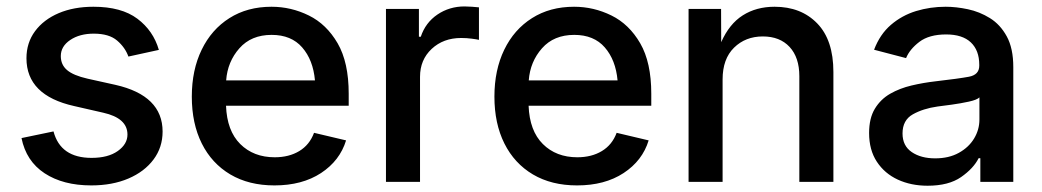

<svg xmlns="http://www.w3.org/2000/svg" viewBox="-20 -574 3290 606"><path d="M268.1 11.2Q179.2 11.2 120.8 -27.1Q62.5 -65.4 47.9 -138.2L148.9 -159.2Q170.9 -75.7 269 -75.7Q321.3 -75.7 351.8 -97.4Q382.3 -119.1 382.3 -149.4Q382.3 -201.2 305.7 -218.3L213.9 -239.3Q63.5 -272.9 63.5 -390.1Q63.5 -439 90.6 -475.6Q117.7 -512.2 165.3 -532.5Q212.9 -552.7 274.9 -552.7Q363.3 -552.7 413.6 -514.9Q463.9 -477.1 481.4 -416.5L385.3 -395.5Q375 -424.3 349.6 -446Q324.2 -467.8 275.9 -467.8Q231.4 -467.8 201.7 -447.8Q171.9 -427.7 171.9 -397Q171.9 -369.6 191.7 -352.8Q211.4 -335.9 256.3 -325.7L344.2 -306.2Q493.2 -272.5 493.2 -158.7Q493.2 -108.9 464.6 -70.6Q436 -32.2 385.3 -10.5Q334.5 11.2 268.1 11.2Z M846.2 11.2Q765.6 11.2 707 -23.4Q648.4 -58.1 616.9 -121.1Q585.4 -184.1 585.4 -269Q585.4 -353 616.5 -417Q647.5 -481 704.1 -516.8Q760.7 -552.7 836.9 -552.7Q898.9 -552.7 954.8 -525.1Q1010.7 -497.6 1045.7 -437.3Q1080.6 -377 1080.6 -278.3V-240.2H693.4Q696.3 -161.1 738.3 -119.4Q780.3 -77.6 847.2 -77.6Q892.1 -77.6 924.6 -97.2Q957 -116.7 971.2 -154.8L1072.3 -130.9Q1052.7 -66.9 993.2 -27.8Q933.6 11.2 846.2 11.2ZM693.8 -320.3H974.1Q968.3 -384.8 933.8 -424.3Q899.4 -463.9 837.4 -463.9Q772.9 -463.9 735.6 -421.6Q698.2 -379.4 693.8 -320.3Z M1198.2 0V-545.9H1302.2V-458H1308.1Q1322.8 -502.4 1360.6 -528.1Q1398.4 -553.7 1446.3 -553.7Q1456.5 -553.7 1470 -552.7Q1483.4 -551.8 1491.7 -550.8V-448.2Q1485.8 -449.7 1469.2 -451.9Q1452.6 -454.1 1435.5 -454.1Q1379.4 -454.1 1342.5 -419.7Q1305.7 -385.3 1305.7 -331.5V0Z M1801.3 11.2Q1720.7 11.2 1662.1 -23.4Q1603.5 -58.1 1572 -121.1Q1540.5 -184.1 1540.5 -269Q1540.5 -353 1571.5 -417Q1602.5 -481 1659.2 -516.8Q1715.8 -552.7 1792 -552.7Q1854 -552.7 1909.9 -525.1Q1965.8 -497.6 2000.7 -437.3Q2035.6 -377 2035.6 -278.3V-240.2H1648.4Q1651.4 -161.1 1693.4 -119.4Q1735.4 -77.6 1802.2 -77.6Q1847.2 -77.6 1879.6 -97.2Q1912.1 -116.7 1926.3 -154.8L2027.3 -130.9Q2007.8 -66.9 1948.2 -27.8Q1888.7 11.2 1801.3 11.2ZM1648.9 -320.3H1929.2Q1923.3 -384.8 1888.9 -424.3Q1854.5 -463.9 1792.5 -463.9Q1728 -463.9 1690.7 -421.6Q1653.3 -379.4 1648.9 -320.3Z M2260.7 -323.2V0H2153.3V-545.9H2255.9L2256.3 -440.9Q2281.7 -498.5 2324.5 -525.6Q2367.2 -552.7 2424.8 -552.7Q2508.3 -552.7 2559.3 -500.2Q2610.4 -447.8 2610.4 -346.7V0H2502.9V-333.5Q2502.9 -392.6 2472.2 -425.8Q2441.4 -459 2387.7 -459Q2333 -459 2296.9 -423.6Q2260.7 -388.2 2260.7 -323.2Z M2907.7 12.2Q2855.5 12.2 2813.7 -7.1Q2772 -26.4 2747.6 -63.5Q2723.1 -100.6 2723.1 -154.3Q2723.1 -200.7 2741.2 -230.7Q2759.3 -260.7 2789.6 -278.1Q2819.8 -295.4 2857.2 -304.2Q2894.5 -313 2933.1 -317.4Q3005.4 -325.7 3038.1 -331.8Q3070.8 -337.9 3070.8 -366.7V-369.6Q3070.8 -415 3044.2 -440.2Q3017.6 -465.3 2966.3 -465.3Q2912.6 -465.3 2881.8 -441.9Q2851.1 -418.5 2839.8 -390.6L2738.8 -417Q2757.3 -465.8 2792 -495.6Q2826.7 -525.4 2871.3 -539.1Q2916 -552.7 2964.8 -552.7Q2997.6 -552.7 3034.7 -544.9Q3071.8 -537.1 3104.5 -516.8Q3137.2 -496.6 3157.7 -459Q3178.2 -421.4 3178.2 -362.3V0H3074.2V-74.7H3068.8Q3052.7 -42.5 3013.4 -15.1Q2974.1 12.2 2907.7 12.2ZM2931.6 -74.2Q2975.1 -74.2 3006.3 -91.6Q3037.6 -108.9 3054.4 -136.7Q3071.3 -164.6 3071.3 -196.8V-266.6Q3063.5 -258.8 3037.8 -253.2Q3012.2 -247.6 2983.9 -243.7Q2955.6 -239.7 2939 -237.8Q2893.6 -231.4 2861.1 -213.1Q2828.6 -194.8 2828.6 -152.8Q2828.6 -113.8 2857.7 -94Q2886.7 -74.2 2931.6 -74.2Z"/></svg>

Font: Inter Medium
Style: Regular
Weight: 500
Designer: Rasmus Andersson
Foundry: rsms
Version: Version 4.001;git-9221beed3